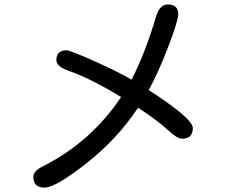

<svg xmlns="http://www.w3.org/2000/svg" viewBox="-20 -812 1040 863"><path d="M571.3 -454.1Q630.9 -568.4 680.7 -735.4Q697.3 -792 734.4 -792Q781.2 -792 781.2 -748Q781.2 -719.7 736.3 -602.1Q691.4 -484.4 648.4 -407.2Q846.7 -279.3 846.7 -236.3Q846.7 -188.5 797.9 -188.5Q776.4 -188.5 733.9 -228Q691.4 -267.6 600.6 -328.1Q507.8 -187.5 368.7 -78.1Q229.5 31.2 180.7 31.2Q129.9 31.2 129.9 -16.6Q129.9 -43 170.9 -63.5Q388.7 -172.9 524.4 -376Q382.8 -461.9 287.1 -494.1Q233.4 -513.7 233.4 -542Q233.4 -585.9 279.3 -585.9Q294.9 -585.9 405.3 -536.6Q515.6 -487.3 571.3 -454.1Z"/></svg>

Font: MotoyaLMaru
Style: W3 mono
Weight: 400
Version: Version 1.01